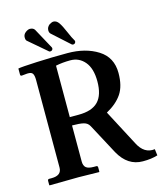

<svg xmlns="http://www.w3.org/2000/svg" viewBox="-123 -925 864 1021"><g transform="rotate(-15 309.0 -414.5)"><path d="M112.8 -819.8Q126 -829.6 136.2 -830.1Q155.3 -830.1 163.1 -817.9L225.1 -704.1Q226.1 -703.1 226.1 -699.2Q226.1 -693.4 221.2 -689Q215.3 -686 211.9 -686Q207 -686 205.1 -688L106.9 -772Q99.1 -776.9 99.1 -792Q98.6 -808.6 112.8 -819.8ZM245.1 -826.2Q259.3 -835 268.1 -835Q285.2 -835 297.6 -816.9Q310.1 -798.8 325.4 -762.5Q340.8 -726.1 352.1 -708Q353 -707 353 -704.1Q353 -698.2 348.1 -692.9Q347.2 -692.9 344 -691.4Q340.8 -689.9 339.8 -689.9Q335.9 -689.9 332 -691.9L236.8 -777.8Q230 -784.7 230 -796.9Q230 -814 245.1 -826.2ZM412.1 -467.8Q412.1 -538.6 381.1 -575.7Q350.1 -612.8 301.8 -612.8Q258.8 -612.8 221.2 -605V-321.8H270Q343.3 -321.8 377.7 -357.2Q412.1 -392.6 412.1 -467.8ZM532.2 -481.9Q532.2 -410.2 503.7 -367.7Q475.1 -325.2 418 -293.9L521 -98.1Q554.2 -32.2 613.8 -40L618.2 -4.9Q583 6.3 536.1 5.9Q453.1 5.9 405.8 -79.1L315.9 -247.1Q306.2 -265.1 284.7 -270.5Q263.2 -275.9 221.2 -275.9V-77.1Q221.2 -54.2 233.6 -43.7Q246.1 -33.2 275.9 -33.2H290Q297.9 -33.2 297.9 -23.9V-1L295.9 1Q221.7 -1 183.1 -1L23.9 1L22 -1V-23.9Q22 -32.7 29.8 -33.2H43.9Q99.1 -33.2 99.1 -77.1V-559.1Q99.1 -582 93 -593Q86.9 -604 68.8 -604H62L32.2 -601.1Q24.4 -601.1 23.9 -607.9V-642.1Q41 -646 127 -649.9Q212.9 -653.8 296.9 -653.8Q396 -653.8 464.1 -610.8Q532.2 -567.9 532.2 -481.9Z"/></g></svg>

Font: Linux Libertine
Style: Semibold
Weight: 600
Designer: Philipp H. Poll
Foundry: Philipp H. Poll
Version: Version 5.1.2 ; ttfautohint (v0.9)